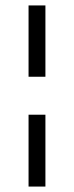

<svg xmlns="http://www.w3.org/2000/svg" viewBox="-20 -686 272 706"><path d="M85 -264.2H147V0H85ZM85 -666H147V-403.8H85Z"/></svg>

Font: Gidolinya
Style: Regular
Weight: 400
Version: Version 1.0.3